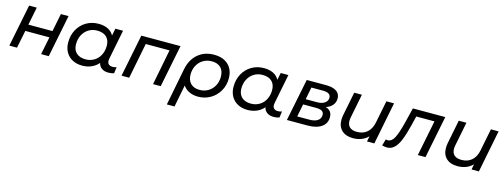

<svg xmlns="http://www.w3.org/2000/svg" viewBox="-15 -1333 6101 2324"><g transform="rotate(15 3035.0 -170.5)"><path d="M146 -530H242L197 -305H499L544 -530H640L534 0H438L483 -222H181L136 0H40Z M1362 -84 1352 -6Q1322 6 1281 6Q1230 6 1197 -17.5Q1164 -41 1156 -82Q1119 -39 1067.5 -16.5Q1016 6 952 6Q884 6 831 -21.5Q778 -49 748 -101Q718 -153 718 -223Q718 -313 757 -384Q796 -455 864.5 -495Q933 -535 1018 -535Q1086 -535 1134.5 -511Q1183 -487 1209 -440L1227 -530H1323L1250 -162Q1247 -147 1247 -136Q1247 -106 1264 -90.5Q1281 -75 1313 -75Q1340 -75 1362 -84ZM1180 -302Q1180 -373 1139 -412Q1098 -451 1022 -451Q963 -451 916 -422.5Q869 -394 842 -343Q815 -292 815 -227Q815 -157 856.5 -117.5Q898 -78 973 -78Q1032 -78 1079.5 -106.5Q1127 -135 1153.5 -186Q1180 -237 1180 -302Z M2043 -530 1937 0H1841L1928 -446H1630L1542 0H1446L1552 -530Z M2709 -302Q2709 -216 2668.5 -145.5Q2628 -75 2558.5 -34.5Q2489 6 2405 6Q2342 6 2293 -17.5Q2244 -41 2216 -83L2162 194H2066L2157 -273Q2181 -394 2262 -464.5Q2343 -535 2465 -535Q2579 -535 2644 -473Q2709 -411 2709 -302ZM2611 -297Q2611 -371 2571 -411Q2531 -451 2459 -451Q2397 -451 2349 -421.5Q2301 -392 2275 -342Q2249 -292 2249 -233Q2249 -160 2289 -119Q2329 -78 2401 -78Q2462 -78 2510 -107Q2558 -136 2584.5 -186Q2611 -236 2611 -297Z M3434 -84 3424 -6Q3394 6 3353 6Q3302 6 3269 -17.5Q3236 -41 3228 -82Q3191 -39 3139.5 -16.5Q3088 6 3024 6Q2956 6 2903 -21.5Q2850 -49 2820 -101Q2790 -153 2790 -223Q2790 -313 2829 -384Q2868 -455 2936.5 -495Q3005 -535 3090 -535Q3158 -535 3206.5 -511Q3255 -487 3281 -440L3299 -530H3395L3322 -162Q3319 -147 3319 -136Q3319 -106 3336 -90.5Q3353 -75 3385 -75Q3412 -75 3434 -84ZM3252 -302Q3252 -373 3211 -412Q3170 -451 3094 -451Q3035 -451 2988 -422.5Q2941 -394 2914 -343Q2887 -292 2887 -227Q2887 -157 2928.5 -117.5Q2970 -78 3045 -78Q3104 -78 3151.5 -106.5Q3199 -135 3225.5 -186Q3252 -237 3252 -302Z M4013 -165Q4013 -88 3950.5 -44Q3888 0 3778 0H3518L3625 -530H3867Q3953 -530 3998.5 -499Q4044 -468 4044 -409Q4044 -361 4014.5 -325.5Q3985 -290 3932 -273Q3973 -261 3993 -234.5Q4013 -208 4013 -165ZM3673 -302H3817Q3875 -302 3910.5 -327Q3946 -352 3946 -392Q3946 -456 3849 -456H3703ZM3920 -169Q3920 -202 3896.5 -217.5Q3873 -233 3822 -233H3659L3628 -74H3781Q3846 -74 3883 -99Q3920 -124 3920 -169Z M4719 -530 4614 0H4522L4535 -68Q4499 -31 4450.5 -12.5Q4402 6 4345 6Q4257 6 4206 -41Q4155 -88 4155 -172Q4155 -200 4161 -233L4220 -530H4316L4257 -232Q4252 -205 4252 -187Q4252 -135 4282.5 -107.5Q4313 -80 4373 -80Q4449 -80 4499.5 -123Q4550 -166 4567 -249L4623 -530Z M5361 -530 5255 0H5159L5248 -446H5020L4991 -328Q4962 -211 4933 -139Q4904 -67 4865.5 -29.5Q4827 8 4773 8Q4747 8 4712 -1L4735 -82Q4748 -79 4759 -79Q4810 -79 4842 -141.5Q4874 -204 4907 -335L4955 -530Z M6029 -530 5924 0H5832L5845 -68Q5809 -31 5760.5 -12.5Q5712 6 5655 6Q5567 6 5516 -41Q5465 -88 5465 -172Q5465 -200 5471 -233L5530 -530H5626L5567 -232Q5562 -205 5562 -187Q5562 -135 5592.5 -107.5Q5623 -80 5683 -80Q5759 -80 5809.5 -123Q5860 -166 5877 -249L5933 -530Z"/></g></svg>

Font: Montserrat Alternates Medium
Style: Italic
Weight: 500
Italic angle: -11.3°
Designer: Julieta Ulanovsky
Foundry: Julieta Ulanovsky
Version: Version 7.200